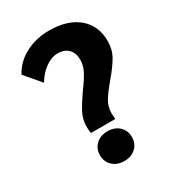

<svg xmlns="http://www.w3.org/2000/svg" viewBox="-175 -808 828 917"><g transform="rotate(-30 238.5 -350.0)"><path d="M165 -221Q165 -262 183 -296.5Q201 -331 236 -381Q268 -424 283.5 -454Q299 -484 299 -515Q299 -552 278 -573.5Q257 -595 220 -595Q186 -595 152 -571Q118 -547 94 -506L20 -593Q49 -648 107.5 -679Q166 -710 238 -710Q340 -710 398.5 -661Q457 -612 457 -527Q457 -480 436 -443.5Q415 -407 374 -359Q336 -314 318 -284Q300 -254 300 -217Q300 -208 302 -186H168Q165 -201 165 -221ZM152 -72Q152 -108 176.5 -131Q201 -154 240 -154Q279 -154 303.5 -131Q328 -108 328 -72Q328 -36 303.5 -13Q279 10 240 10Q201 10 176.5 -13Q152 -36 152 -72Z"/></g></svg>

Font: Sarabun ExtraBold
Style: Regular
Weight: 800
Version: Version 1.000; ttfautohint (v1.6)